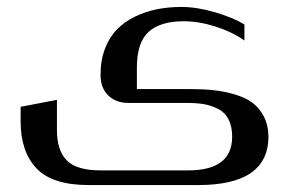

<svg xmlns="http://www.w3.org/2000/svg" viewBox="-20 -431 829 550"><path d="M268.1 -214.8V-217.8Q268.1 -258.8 280.8 -291.7Q293.5 -324.7 314.9 -346.7Q336.4 -368.7 366.5 -383.3Q396.5 -397.9 429.7 -404.5Q462.9 -411.1 500 -411.1Q543.9 -411.1 596.2 -395.8Q648.4 -380.4 680.2 -360.8V-314.9Q644 -340.3 596.7 -355.2Q549.3 -370.1 505.9 -370.1Q439.5 -370.1 405.8 -339.8Q372.1 -309.6 372.1 -236.8V-175.8H526.9Q563 -175.8 592.5 -172.6Q622.1 -169.4 652.1 -160.6Q682.1 -151.9 702.4 -137.2Q722.7 -122.6 735.6 -97.7Q748.5 -72.8 749 -40Q749 99.1 547.9 99.1H233.9Q129.9 99.1 84.5 51.3Q39.1 3.4 39.1 -83V-125L143.1 -145V-58.1Q143.1 -0.5 171.1 28.3Q199.2 57.1 269 57.1H519Q645 57.1 645 -39.1Q645 -68.8 634.8 -88.9Q624.5 -108.9 605 -118.9Q585.4 -128.9 564 -132.6Q542.5 -136.2 513.2 -136.2H347.2Q312 -136.2 290 -157.7Q268.1 -179.2 268.1 -214.8Z"/></svg>

Font: Wesal
Style: Regular
Weight: 400
Designer: Ahmed zaza
Foundry: Ahmed zaza
Version: Version 2.01